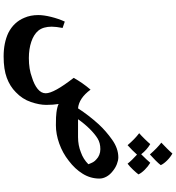

<svg xmlns="http://www.w3.org/2000/svg" viewBox="24 -709 970 1058"><g transform="rotate(90 509.0 -180.0)"><path d="M937 -150Q911 -108 866 -74Q823 -40 771 -21.5Q719 -3 670 -3Q619 -3 600 -6Q569 -10 553 -18Q558 12 558 50Q558 88 542 135Q526 182 488 218Q456 250 409 267.5Q362 285 291 285Q216 285 161 259Q102 229 78 171Q63 137 63 94Q63 64 73 23.5Q83 -17 99 -52L134 -40Q127 -3 127 20Q127 67 149 94Q170 119 210 132.5Q250 146 300 146Q361 146 406 129Q446 117 470 97.5Q494 78 494 53Q494 8 409 -101Q437 -151 474 -194Q521 -130 577 -125Q616 -185 665 -239Q702 -279 750 -313Q798 -347 847 -347Q864 -347 884.5 -339Q905 -331 922 -317Q943 -301 953.5 -281.5Q964 -262 964 -243Q964 -193 937 -150ZM857 -227Q848 -236 833.5 -242Q819 -248 802 -248Q768 -248 743.5 -233Q719 -218 691 -190Q662 -161 637 -125H735Q781 -125 820 -141Q857 -154 885 -182Q879 -198 873.5 -208Q868 -218 857 -227ZM766 -584Q781 -598 798 -615Q815 -632 826 -645Q846 -634 864 -616Q882 -598 890 -581Q882 -570 864 -552Q846 -534 831 -521Q795 -562 766 -584ZM941 -458Q932 -446 915 -428Q898 -410 882 -398Q864 -421 832 -450Q809 -424 780 -398Q747 -437 714 -462Q727 -473 746.5 -493Q766 -513 774 -523Q806 -504 830 -473Q863 -506 877 -523Q897 -511 915 -493Q933 -475 941 -458Z"/></g></svg>

Font: Mirza SemiBold
Style: Regular
Weight: 600
Designer: Arabic design by Kourosh Beigpour, Latin design by Eduardo Tunni, engineering by Lasse Fister
Version: Version 1.0010g